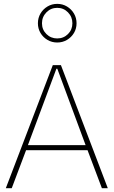

<svg xmlns="http://www.w3.org/2000/svg" viewBox="-20 -994 600 1014"><path d="M282.2 -952.6Q315.9 -952.6 339.1 -928.7Q362.3 -904.8 362.3 -871.1Q362.3 -837.4 339.1 -814.2Q315.9 -791 282.2 -791Q248.5 -791 225.1 -814.2Q201.7 -837.4 201.7 -871.1Q201.7 -904.8 225.1 -928.7Q248.5 -952.6 282.2 -952.6ZM282.2 -973.6Q253.9 -973.6 230.7 -959.7Q207.5 -945.8 193.8 -922.6Q180.2 -899.4 180.2 -871.1Q180.2 -842.8 193.8 -819.8Q207.5 -796.9 230.7 -783.2Q253.9 -769.5 282.2 -769.5Q310.5 -769.5 333.7 -783.2Q356.9 -796.9 370.6 -819.8Q384.3 -842.8 384.3 -871.1Q384.3 -899.4 370.6 -922.6Q356.9 -945.8 333.7 -959.7Q310.5 -973.6 282.2 -973.6ZM117.7 -200.7H442.4L518.1 0H549.3L301.8 -649.9H258.8L10.7 0H42ZM277.8 -630.9H282.7L432.1 -227.5H127.4Z"/></svg>

Font: Estedad VF
Style: Regular
Weight: 100
Designer: Amin Abedi
Version: Version 7.3